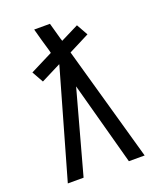

<svg xmlns="http://www.w3.org/2000/svg" viewBox="-137 -820 749 904"><g transform="rotate(-20 237.5 -367.5)"><path d="M45 0 199 -540 198 -541 99 -491 67 -548 180 -605 177 -618Q168 -647 160 -676.5Q152 -706 144 -735H223L246 -652L250 -640L340 -685L372 -628L268 -575L430 0H351L238 -416L124 0Z"/></g></svg>

Font: Iosevka QP
Style: Regular
Weight: 400
Designer: Belleve Invis
Foundry: Belleve Invis
Version: Version 20.0.0; ttfautohint (v1.8.4)